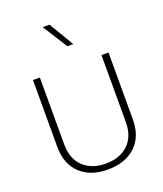

<svg xmlns="http://www.w3.org/2000/svg" viewBox="-167 -1047 986 1160"><g transform="rotate(-20 325.5 -466.5)"><path d="M523.4 -228C523.4 -166 505.4 -117.7 469.7 -84C433.6 -49.8 385.3 -32.7 325.2 -32.7C265.1 -32.7 217.3 -49.8 181.6 -84C145.5 -117.7 127.4 -166 127.4 -228V-658.2H83V-228.5C83 -154.8 105 -97.2 148.4 -56.2C191.9 -15.1 251 5.4 325.2 5.4C399.4 5.4 458.5 -15.1 502.9 -56.2C546.9 -97.2 568.8 -154.8 568.8 -228.5V-658.2H523.4ZM291.5 -938H247.6L348.1 -778.8H386.2Z"/></g></svg>

Font: Estedad ExtraLight
Style: Regular
Weight: 200
Designer: Amin Abedi
Version: Version 7.3